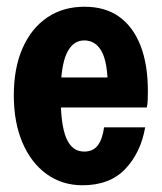

<svg xmlns="http://www.w3.org/2000/svg" viewBox="-20 -540 480 570"><path d="M225 10Q164 10 118 -23.5Q72 -57 46.5 -117Q21 -177 21 -257Q21 -338 47 -397Q73 -456 120 -488Q167 -520 231 -520Q292 -520 333.5 -490.5Q375 -461 397 -405Q419 -349 419 -269Q419 -255 418.5 -243Q418 -231 416 -221H105V-310H328L300 -279Q300 -354 282 -387Q264 -420 230 -420Q196 -420 178 -381.5Q160 -343 160 -257Q160 -169 177 -129.5Q194 -90 230 -90Q256 -90 270 -108Q284 -126 289 -162H411Q398 -87 352 -38.5Q306 10 225 10Z"/></svg>

Font: Instrument Sans Condensed
Style: Bold
Weight: 700
Width: 3
Designer: Rodrigo Fuenzalida
Foundry: fragTYPE
Version: Version 1.000;gftools[0.9.28]